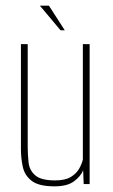

<svg xmlns="http://www.w3.org/2000/svg" viewBox="-20 -651 401 679"><path d="M173 8Q117 8 92 -11.5Q67 -31 60.5 -61.5Q54 -92 54 -123V-495H78V-132Q78 -104 81 -76.5Q84 -49 104.5 -31Q125 -13 175 -13Q211 -13 231 -25.5Q251 -38 260.5 -55.5Q270 -73 273 -87V-495H297V0H276L274 -49Q266 -28 242 -10Q218 8 173 8ZM194 -544 121 -631H153L209 -544Z"/></svg>

Font: Alumni Sans Thin Thin
Style: Regular
Weight: 250
Version: Version 1.018